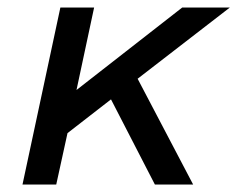

<svg xmlns="http://www.w3.org/2000/svg" viewBox="-20 -492 633 512"><path d="M40 0 141 -472H231L184 -252L466 -472H593L347 -282L495 0H393L276 -227L160 -137L130 0Z"/></svg>

Font: Sometype Mono Medium
Style: Italic
Weight: 500
Italic angle: -12°
Monospace: yes
Designer: Ryoichi Tsunekawa
Foundry: Dharma Type
Version: Version 1.000; ttfautohint (v1.8.3)